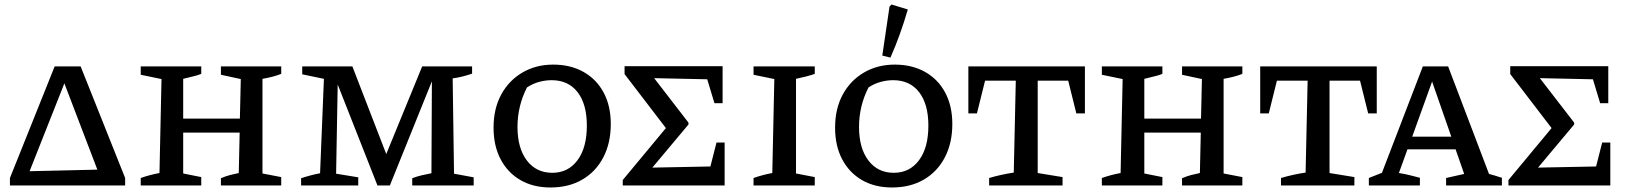

<svg xmlns="http://www.w3.org/2000/svg" viewBox="-20 -821 7232 850"><path d="M337 -527 534 -33V0H24V-33L222 -527ZM111 -63 411 -70 265 -452Z M603 0V-33Q623 -40 643.5 -45.5Q664 -51 686 -55L695 -471L603 -490V-527H871V-494Q854 -487 835.5 -483Q817 -479 791 -472V-296H1042L1046 -471L958 -490V-527H1225V-494Q1208 -487 1186.5 -481.5Q1165 -476 1142 -472V-53L1225 -37V0H958V-32Q979 -41 998 -46Q1017 -51 1037 -55L1041 -234H791V-53L871 -37V0Z M1990 -52 2077 -36V0H1805V-32Q1826 -40 1847 -45Q1868 -50 1890 -54L1892 -461L1706 0H1651L1475 -447L1468 -52L1566 -36V0H1313V-32Q1334 -39 1355 -44.5Q1376 -50 1397 -54L1414 -472L1318 -492V-527H1540L1690 -139L1849 -527H2070V-495Q2053 -489 2030 -483Q2007 -477 1984 -474Z M2417 9Q2341 9 2284.5 -23.5Q2228 -56 2196.5 -115.5Q2165 -175 2165 -256Q2165 -340 2199 -402.5Q2233 -465 2293 -500Q2353 -535 2429 -535Q2506 -535 2563.5 -502.5Q2621 -470 2652.5 -411Q2684 -352 2684 -272Q2684 -188 2651 -124.5Q2618 -61 2558 -26Q2498 9 2417 9ZM2425 -56Q2495 -56 2536.5 -111.5Q2578 -167 2578 -265Q2578 -360 2537 -413Q2496 -466 2422 -466Q2395 -466 2367 -458.5Q2339 -451 2313 -434Q2271 -352 2271 -259Q2271 -165 2312.5 -110.5Q2354 -56 2425 -56Z M3152 -190H3188V0H2737V-24L2928 -254L2745 -493V-528H3179V-364H3143L3111 -470L2876 -475L3028 -278V-270L2868 -79L3125 -84Z M3316 0V-33Q3336 -40 3356.5 -45.5Q3377 -51 3399 -55L3408 -471L3316 -490V-527H3587V-494Q3570 -488 3551 -483Q3532 -478 3504 -472V-53L3587 -37V0Z M3929 9Q3853 9 3796.5 -23.5Q3740 -56 3708.5 -115.5Q3677 -175 3677 -256Q3677 -340 3711 -402.5Q3745 -465 3805 -500Q3865 -535 3941 -535Q4018 -535 4075.5 -502.5Q4133 -470 4164.5 -411Q4196 -352 4196 -272Q4196 -188 4163 -124.5Q4130 -61 4070 -26Q4010 9 3929 9ZM3937 -56Q4007 -56 4048.5 -111.5Q4090 -167 4090 -265Q4090 -360 4049 -413Q4008 -466 3934 -466Q3907 -466 3879 -458.5Q3851 -451 3825 -434Q3783 -352 3783 -259Q3783 -165 3824.5 -110.5Q3866 -56 3937 -56ZM3922 -566 3886 -575 3918 -792 3927 -801 3999 -779Q3983 -724 3964 -671Q3945 -618 3922 -566Z M4783 -527V-319H4745L4709 -464H4574V-55L4684 -37V0H4359V-33Q4386 -41 4413.5 -47Q4441 -53 4468 -57L4477 -464H4341L4305 -319H4267V-527Z M4858 0V-33Q4878 -40 4898.5 -45.5Q4919 -51 4941 -55L4950 -471L4858 -490V-527H5126V-494Q5109 -487 5090.5 -483Q5072 -479 5046 -472V-296H5297L5301 -471L5213 -490V-527H5480V-494Q5463 -487 5441.5 -481.5Q5420 -476 5397 -472V-53L5480 -37V0H5213V-32Q5234 -41 5253 -46Q5272 -51 5292 -55L5296 -234H5046V-53L5126 -37V0Z M6075 -527V-319H6037L6001 -464H5866V-55L5976 -37V0H5651V-33Q5678 -41 5705.5 -47Q5733 -53 5760 -57L5769 -464H5633L5597 -319H5559V-527Z M6572 -51Q6587 -47 6597 -44Q6607 -41 6629 -34V0H6382V-33L6462 -51L6424 -160H6211L6173 -55Q6199 -51 6221 -45.5Q6243 -40 6266 -34V0H6040V-33L6098 -56L6279 -527H6391ZM6232 -216H6405L6320 -460Z M7073 -190H7109V0H6658V-24L6849 -254L6666 -493V-528H7100V-364H7064L7032 -470L6797 -475L6949 -278V-270L6789 -79L7046 -84Z"/></svg>

Font: Piazzolla SC Medium
Style: Regular
Weight: 500
Designer: Juan Pablo del Peral
Foundry: Huerta Tipografica
Version: Version 1.330